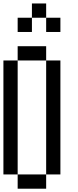

<svg xmlns="http://www.w3.org/2000/svg" viewBox="-20 -1187 457 1123"><path d="M0 -166.7V-833.3H83.3V-166.7ZM83.3 -1000V-1083.3H166.7V-1000ZM83.3 -916.7H250V-833.3H83.3ZM83.3 -166.7H250V-83.3H83.3ZM250 -1000V-1083.3H333.3V-1000ZM250 -1166.7V-1083.3H166.7V-1166.7ZM250 -166.7V-833.3H333.3V-166.7Z"/></svg>

Font: Galmuri11 Condensed
Style: Regular
Weight: 400
Width: 3
Designer: Lee Minseo (quiple)
Version: Version 2.399;hotconv 1.1.1;makeotfexe 2.6.0 DEVELOPMENT